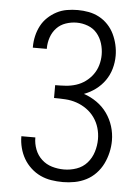

<svg xmlns="http://www.w3.org/2000/svg" viewBox="-53 -785 607 835"><g transform="rotate(5 250.0 -367.5)"><path d="M253 8Q227 8 202 4Q177 0 154.5 -10.5Q132 -21 113 -38.5Q94 -56 81.5 -77.5Q69 -99 62.5 -124Q56 -149 56 -174Q56 -174 56 -174.5Q56 -175 56 -175H117Q117 -175 117 -175Q117 -175 117 -174Q117 -148 126.5 -123Q136 -98 155.5 -80Q175 -62 200.5 -54.5Q226 -47 253 -47Q281 -47 308 -56.5Q335 -66 353.5 -87Q372 -108 380.5 -135.5Q389 -163 389 -191Q389 -216 382 -240Q375 -264 360.5 -284.5Q346 -305 325.5 -319.5Q305 -334 281.5 -342Q258 -350 233 -351.5Q208 -353 183 -353V-409Q206 -409 229 -410.5Q252 -412 274 -419Q296 -426 314.5 -439.5Q333 -453 346.5 -471.5Q360 -490 366.5 -512.5Q373 -535 373 -558Q373 -583 365.5 -607.5Q358 -632 342 -651Q326 -670 302 -679Q278 -688 253 -688Q229 -688 205.5 -680Q182 -672 165.5 -654.5Q149 -637 141 -613.5Q133 -590 133 -566Q133 -565 133 -564.5Q133 -564 133 -563H72Q72 -564 72 -565Q72 -566 72 -567Q72 -591 77.5 -614.5Q83 -638 94 -659Q105 -680 122.5 -696.5Q140 -713 161 -724Q182 -735 205.5 -739Q229 -743 253 -743Q277 -743 301 -738.5Q325 -734 346.5 -722.5Q368 -711 385 -693Q402 -675 412.5 -653Q423 -631 428.5 -607Q434 -583 434 -559Q434 -530 426 -502Q418 -474 401.5 -450.5Q385 -427 361.5 -409.5Q338 -392 311 -382Q341 -372 367.5 -353.5Q394 -335 412.5 -309Q431 -283 440.5 -252.5Q450 -222 450 -190Q450 -164 444 -138Q438 -112 426.5 -88.5Q415 -65 396.5 -45.5Q378 -26 354.5 -14Q331 -2 305 3Q279 8 253 8Z"/></g></svg>

Font: Iosevka Term Light
Style: Regular
Weight: 300
Monospace: yes
Designer: Belleve Invis
Foundry: Belleve Invis
Version: Version 9.0.1; ttfautohint (v1.8.3)